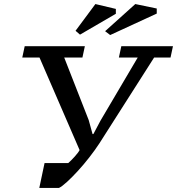

<svg xmlns="http://www.w3.org/2000/svg" viewBox="-20 -928 874 948"><path d="M660 -644 476 -332 441 -266H437L418 -335L297 -644H387L399 -700H102L90 -644H175L373 -187C371 -183 367.8 -178.2 363.5 -172.5C359.2 -166.8 354.3 -161 349 -155C343.7 -149 338.2 -143.2 332.5 -137.5C326.8 -131.8 321.7 -127 317 -123H200L174 0H271C281 -4.7 294.3 -14.7 311 -30C327.7 -45.3 345.5 -63.3 364.5 -84C383.5 -104.7 402.3 -127 421 -151C439.7 -175 456 -197.7 470 -219L741 -644H822L834 -700H579L567 -644ZM451 -908 353 -776 375 -757 552 -860V-884ZM648 -908 499 -774 524 -755 754 -861V-886Z"/></svg>

Font: PT Serif Caption
Style: Italic
Weight: 400
Italic angle: -12°
Designer: A.Korolkova, O.Umpeleva, V.Yefimov
Foundry: ParaType Ltd
Version: Version 1.000W OFL